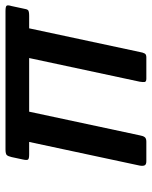

<svg xmlns="http://www.w3.org/2000/svg" viewBox="53 -605 552 698"><g transform="rotate(-90 329.0 -256.0)"><path d="M92 0Q80 0 77 -6Q74 -12 76 -24L162 -426H117Q101 -426 98 -430Q95 -434 98 -448L107 -490Q110 -503 114.5 -507.5Q119 -512 135 -512H638Q655 -512 657.5 -507.5Q660 -503 656 -490L647 -448Q645 -434 641 -430Q637 -426 620 -426H575L489 -24Q487 -12 483.5 -6Q480 0 470 0H392Q381 0 380 -6Q379 -12 381 -24L467 -426H272L186 -24Q184 -12 179.5 -6Q175 0 163 0Z"/></g></svg>

Font: Glory SemiBold
Style: Italic
Weight: 600
Italic angle: -12°
Designer: Robert Leuschke
Foundry: Robert Leuschke
Version: Version 1.011